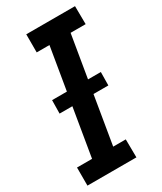

<svg xmlns="http://www.w3.org/2000/svg" viewBox="-187 -804 737 873"><g transform="rotate(-30 181.5 -367.5)"><path d="M3 0V-95H82L173 -640H106V-735H362L363 -640H284L193 -95H259L260 0ZM57 -347 58 -417H314L313 -347Z"/></g></svg>

Font: Iosevka QP
Style: Bold Italic
Weight: 700
Italic angle: -9°
Designer: Belleve Invis
Foundry: Belleve Invis
Version: Version 20.0.0; ttfautohint (v1.8.4)